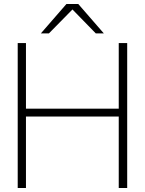

<svg xmlns="http://www.w3.org/2000/svg" viewBox="-20 -934 720 954"><path d="M570 0H612V-720H570V-394H109V-720H68V0H109V-355H570ZM183 -768H223L340 -887L456 -768H496L369 -914H310Z"/></svg>

Font: Aspekta 150
Style: Regular
Weight: 150
Designer: Ivo Dolenc
Version: Version 2.000